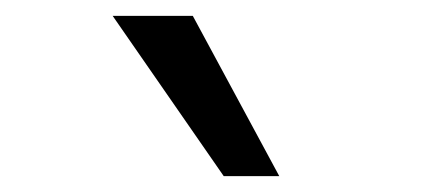

<svg xmlns="http://www.w3.org/2000/svg" viewBox="-20 -775 540 242"><path d="M262 -553 122 -755H223L332 -553Z"/></svg>

Font: Nunito Sans SemiBold
Style: Italic
Weight: 600
Italic angle: -9°
Designer: Vernon Adams
Foundry: Vernon Adams
Version: Version 3.006; ttfautohint (v1.8.3)